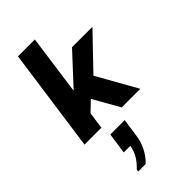

<svg xmlns="http://www.w3.org/2000/svg" viewBox="-326 -804 1263 1263"><g transform="rotate(-45 305.5 -172.5)"><path d="M26 0 127 -720H284L226 -301L421 -511H611L388 -279L545 0H372L268 -183L200 -118L183 0ZM150 375 153 359Q188 327 208 291.5Q228 256 233 219H172L193 73H327L309 197Q303 247 280 293.5Q257 340 220 375Z"/></g></svg>

Font: Chivo Mono Medium
Style: Bold Italic
Weight: 700
Italic angle: -8.05°
Monospace: yes
Version: Version 1.008